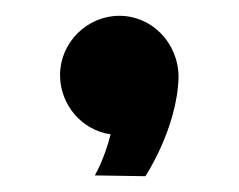

<svg xmlns="http://www.w3.org/2000/svg" viewBox="-20 -170 303 243"><path d="M206 -72C206 -116 172 -150 131 -150C90 -150 56 -116 56 -75C56 -37 84 -5 120 0C112 32 100 52 100 52L164 53C164 53 204 -7 206 -72Z"/></svg>

Font: Bruno Ace
Style: Regular
Weight: 400
Designer: Astigmatic (AOETI)
Foundry: Astigmatic (AOETI)
Version: Version 1.000